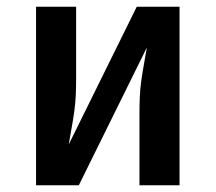

<svg xmlns="http://www.w3.org/2000/svg" viewBox="-20 -550 640 570"><path d="M87 0V-530H206V-318Q206 -293 205 -268.5Q204 -244 200.5 -219Q197 -194 192.5 -169.5Q188 -145 184 -121L386 -530H513V0H394V-212Q394 -237 395 -261.5Q396 -286 399.5 -311Q403 -336 407.5 -360.5Q412 -385 416 -409L214 0Z"/></svg>

Font: Iosevka Curly Slab Extended
Style: Bold
Weight: 700
Width: 7
Monospace: yes
Designer: Belleve Invis
Foundry: Belleve Invis
Version: Version 11.1.0; ttfautohint (v1.8.3)